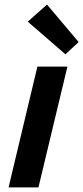

<svg xmlns="http://www.w3.org/2000/svg" viewBox="-20 -813 361 833"><path d="M17.2 0 142.2 -524H272.5L146.8 0ZM263.8 -577.5 100.5 -719 184 -793.2 321.2 -630.5Z"/></svg>

Font: Ubuntu Sans
Style: Italic
Weight: 400
Italic angle: -13.5°
Designer: Dalton Maag Ltd
Foundry: Dalton Maag Ltd
Version: Version 1.006